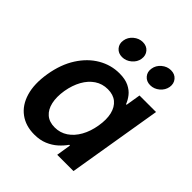

<svg xmlns="http://www.w3.org/2000/svg" viewBox="-208 -883 1027 1027"><g transform="rotate(45 306.0 -369.5)"><path d="M217.8 10.3Q152.3 10.3 107.2 -23.2Q62 -56.6 43.5 -118.9Q24.9 -181.2 39.1 -267.6Q53.7 -355 93.3 -416.7Q132.8 -478.5 189 -511.2Q245.1 -543.9 309.1 -543.9Q352.5 -543.9 380.9 -530Q409.2 -516.1 425.5 -495.1Q441.9 -474.1 450.2 -451.7H454.6L468.3 -535.6H593.3L504.4 0H381.3L394.5 -83.5H389.2Q373 -60.1 349.1 -38.6Q325.2 -17.1 292.7 -3.4Q260.3 10.3 217.8 10.3ZM268.1 -93.8Q309.1 -93.8 341.8 -115.7Q374.5 -137.7 396.5 -176.8Q418.5 -215.8 427.2 -268.1Q436 -320.3 426.8 -358.9Q417.5 -397.5 391.8 -418.7Q366.2 -439.9 325.2 -439.9Q283.7 -439.9 251.2 -418.2Q218.8 -396.5 197.3 -357.9Q175.8 -319.3 167 -268.1Q158.7 -216.3 167.5 -177Q176.3 -137.7 201.7 -115.7Q227.1 -93.8 268.1 -93.8ZM469.7 -614.7Q440.9 -614.7 424.1 -634.5Q407.2 -654.3 412.1 -682.6Q416.5 -710.9 439.9 -730.7Q463.4 -750.5 492.2 -750.5Q521.5 -750.5 538.1 -730.7Q554.7 -710.9 550.3 -682.6Q545.4 -654.3 522 -634.5Q498.5 -614.7 469.7 -614.7ZM256.8 -614.7Q228 -614.7 211.2 -634.5Q194.3 -654.3 199.2 -682.6Q203.6 -710.9 227.1 -730.7Q250.5 -750.5 279.3 -750.5Q308.6 -750.5 325.2 -730.7Q341.8 -710.9 337.4 -682.6Q333 -654.3 309.3 -634.5Q285.6 -614.7 256.8 -614.7Z"/></g></svg>

Font: Inter 20pt SemiBold
Style: Italic
Weight: 600
Italic angle: -9.3988°
Version: Version 4.001;git-66647c0bb